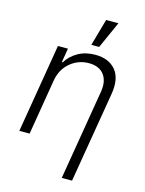

<svg xmlns="http://www.w3.org/2000/svg" viewBox="-141 -851 861 1139"><g transform="rotate(15 290.0 -281.5)"><path d="M157.7 -340.9 101.2 0H38L128.9 -545.5H190.3L176.1 -459.9H181.8Q207.4 -501.8 252.7 -527.2Q297.9 -552.6 358 -552.6Q440.7 -552.6 483.3 -501.4Q525.9 -450.3 509.9 -353.3L416.5 204.5H353.3L445.7 -349.4Q456.7 -416.2 426.7 -455.4Q396.7 -494.7 333.5 -494.7Q269.5 -494.7 219.8 -453.5Q170.1 -412.3 157.7 -340.9ZM318.5 -603.3 365.1 -768.5H440.7L366.5 -603.3Z"/></g></svg>

Font: Inter Light  BETA
Style: Italic
Weight: 300
Italic angle: 9.39999°
Designer: Rasmus Andersson
Foundry: rsms
Version: Version 3.011;git-f93a4a705